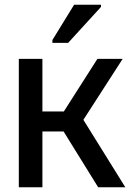

<svg xmlns="http://www.w3.org/2000/svg" viewBox="-20 -786 570 806"><path d="M200 -606H266L404 -757V-766H291L200 -618ZM59 0H158V-234H247L392 0H506L330 -283L495 -539H389L248 -318H158V-539H59Z"/></svg>

Font: Noto Sans Mono Condensed Medium
Style: Regular
Weight: 500
Width: 3
Designer: Monotype Design Team
Foundry: Monotype Imaging Inc.
Version: Version 2.014